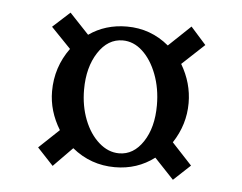

<svg xmlns="http://www.w3.org/2000/svg" viewBox="-39 -560 633 502"><g transform="rotate(5 278.0 -309.0)"><path d="M380.9 -156.2Q335.9 -122.1 277.3 -122.1Q213.9 -122.1 165 -162.1L115.2 -111.3L73.2 -156.2L126 -206.1Q96.7 -253.9 96.7 -305.7Q96.7 -369.1 133.8 -419.9L82 -473.6L127 -514.6L177.7 -460.9Q220.7 -491.2 277.3 -491.2Q339.8 -491.2 387.7 -451.2L445.3 -505.9L485.4 -460.9L426.8 -406.2Q455.1 -358.4 455.1 -305.7Q455.1 -249 422.9 -200.2L475.6 -143.6L431.6 -102.5ZM373 -293Q373 -336.9 358.9 -374Q344.7 -411.1 321.3 -432.6Q297.9 -454.1 269.5 -454.1Q230.5 -454.1 205.1 -415Q179.7 -376 179.7 -317.4Q179.7 -274.4 193.8 -238.3Q208 -202.1 232.4 -180.7Q256.8 -159.2 285.2 -159.2Q323.2 -159.2 348.1 -196.8Q373 -234.4 373 -293Z"/></g></svg>

Font: Comprehension Dark
Style: Regular
Weight: 700
Designer: Alfredo Marco Pradil
Foundry: Alfredo Marco Pradil
Version: 1.0